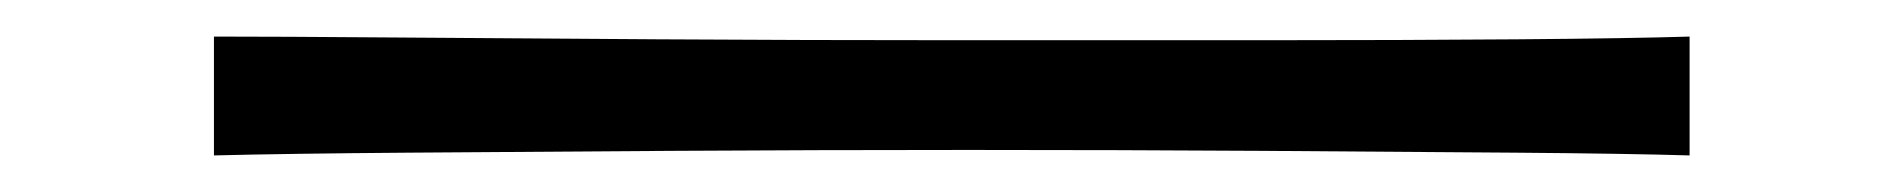

<svg xmlns="http://www.w3.org/2000/svg" viewBox="-20 -431 1040 105"><path d="M97 -346V-411Q132 -411 196 -410.5Q260 -410 340 -409.5Q420 -409 505 -409Q590 -409 669 -409Q748 -409 810 -409.5Q872 -410 904 -411V-346Q871 -347 809.5 -347.5Q748 -348 670.5 -348.5Q593 -349 509.5 -349Q426 -349 346.5 -348.5Q267 -348 202 -347.5Q137 -347 97 -346Z"/></svg>

Font: Zen Kaku Gothic New
Style: Regular
Weight: 400
Designer: Yoshimichi Ohira
Foundry: Positype
Version: Version 1.001